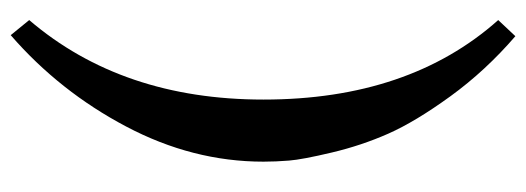

<svg xmlns="http://www.w3.org/2000/svg" viewBox="-329 -431 973 355"><g transform="rotate(-90 157.5 -253.5)"><path d="M36.1 -252.9Q36.1 -383.8 101.1 -506.8Q166 -629.9 270 -720.2L297.9 -686Q150.9 -514.2 150.9 -252.9Q150.9 16.1 297.9 181.2L268.1 212.9Q204.1 157.7 157 92.8Q109.9 27.8 87.9 -22Q65.9 -71.8 53 -126.5Q40 -181.2 38.1 -205.6Q36.1 -230 36.1 -252.9Z"/></g></svg>

Font: Linux Libertine
Style: Bold
Weight: 700
Designer: Philipp H. Poll
Foundry: Philipp H. Poll
Version: Version 5.0.3